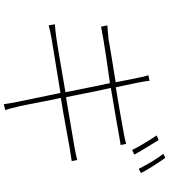

<svg xmlns="http://www.w3.org/2000/svg" viewBox="42 -916 915 1040"><g transform="rotate(90 500.0 -395.5)"><path d="M917 -701C897 -740 861 -797 834 -833L813 -822C842 -785 871 -734 894 -689L917 -701ZM817 -665C793 -709 759 -762 738 -797L713 -786C738 -749 773 -693 792 -653L817 -665ZM576 34C566 10 563 -18 554 -46C551 -58 534 -153 510 -267C618 -284 721 -305 782 -315C817 -321 837 -324 852 -326L846 -356C830 -351 815 -348 777 -341C721 -331 619 -314 506 -295C504 -308 501 -321 498 -334L496 -344C496 -348 495 -351 494 -354L491 -369C491 -371 491 -373 490 -374L488 -384C488 -386 487 -388 487 -390L485 -400C484 -406 482 -413 481 -420L479 -430C471 -468 463 -505 456 -538C458 -538 460 -539 462 -539L474 -541C574 -557 670 -575 717 -583C740 -587 759 -590 765 -591L759 -621C748 -618 739 -615 712 -610C663 -601 560 -582 452 -565C438 -633 427 -684 426 -690C423 -710 418 -730 417 -748L387 -741C393 -723 397 -707 401 -684C403 -678 412 -631 425 -564C324 -548 232 -533 188 -525C156 -522 136 -520 117 -519L124 -485C149 -490 166 -493 190 -497C236 -505 328 -519 430 -533C437 -497 446 -455 455 -412L457 -402C459 -391 462 -379 464 -367L466 -357C471 -335 475 -313 479 -292C353 -271 233 -249 179 -242C158 -239 132 -236 111 -235L117 -201C138 -207 155 -211 190 -217C243 -226 359 -245 483 -265C506 -152 527 -56 529 -42C536 -13 539 11 544 42L576 34Z"/></g></svg>

Font: Glow Sans SC Normal Thin
Style: Regular
Weight: 100
Designer: Ryoko NISHIZUKA (kana, bopomofo & ideographs); Paul D. Hunt (Latin, Greek & Cyrillic); Sandoll Communications, Soo-young
Version: Version 0.93